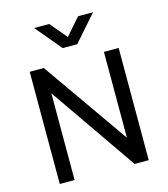

<svg xmlns="http://www.w3.org/2000/svg" viewBox="-134 -1053 1013 1157"><g transform="rotate(-15 372.0 -474.0)"><path d="M94 0V-700H182L557 -165V-700H649V0H561L186.5 -541V0ZM323 -786.5 188 -948H282L370.5 -843L462 -948H555.5L414 -786.5Z"/></g></svg>

Font: Geologica Light
Style: Regular
Weight: 300
Designer: Sindre Bremnes, Frode Helland
Foundry: Monokrom Skriftforlag AS
Version: Version 1.010; ttfautohint (v1.8.4.7-5d5b);gftools[0.9.28]